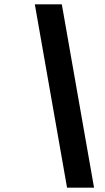

<svg xmlns="http://www.w3.org/2000/svg" viewBox="-20 -790 481 882"><path d="M140 -770H264L412 72H288Z"/></svg>

Font: Exo SemiBold
Style: Italic
Weight: 600
Italic angle: -9°
Designer: Natanael Gama
Foundry: Natanael Gama
Version: Version 1.500; ttfautohint (v1.6)